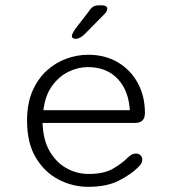

<svg xmlns="http://www.w3.org/2000/svg" viewBox="-20 -694 659 724"><path d="M312 10.5Q254.5 10.5 201.8 -16.5Q149 -43.5 115.5 -98.8Q82 -154 82 -239Q82 -303.5 102.2 -350.2Q122.5 -397 156 -427.5Q189.5 -458 230.5 -472.8Q271.5 -487.5 312.5 -487.5Q376.5 -487.5 424.8 -458.8Q473 -430 499.8 -380.5Q526.5 -331 526.5 -268Q526.5 -249 517.2 -239.8Q508 -230.5 489 -230.5H140.5Q142.5 -166.5 167.2 -123.8Q192 -81 231.2 -59.5Q270.5 -38 314 -38Q372 -38 406.2 -58Q440.5 -78 461 -99Q469 -106.5 476.2 -110.8Q483.5 -115 492.5 -115Q502.5 -115 509.5 -108.8Q516.5 -102.5 516.5 -92Q516.5 -84 512.2 -76.8Q508 -69.5 499.5 -62Q474 -36.5 428.5 -13Q383 10.5 312 10.5ZM143.5 -278.5H469.5Q465 -353.5 423.2 -397.2Q381.5 -441 311 -441Q274.5 -441 238.5 -423.5Q202.5 -406 176.5 -370.2Q150.5 -334.5 143.5 -278.5ZM265 -547.5Q261 -547.5 256 -549.8Q251 -552 251 -558.5Q251 -566.5 265.5 -587L314.5 -650.5Q323.5 -664.5 331.8 -669.2Q340 -674 355.5 -674H365Q373.5 -674 379 -670.5Q384.5 -667 384.5 -661Q384.5 -651 373 -640L301.5 -567.5Q291 -557 282 -552.2Q273 -547.5 265 -547.5Z"/></svg>

Font: Sono Monospace Light
Style: Regular
Weight: 300
Version: Version 2.112